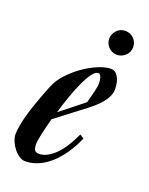

<svg xmlns="http://www.w3.org/2000/svg" viewBox="-157 -574 496 640"><g transform="rotate(20 91.5 -254.5)"><path d="M11.2 6.8Q0.5 6.8 -10.3 -0.2Q-21 -7.3 -29.8 -18.3Q-38.6 -29.3 -44.2 -42.5Q-49.8 -55.7 -49.8 -67.9Q-49.8 -82.5 -46.1 -101.1Q-42.5 -119.6 -36.9 -139.6Q-31.2 -159.7 -24.4 -179.2Q-17.6 -198.7 -11.5 -215.1Q-5.4 -231.4 -0.7 -243.2Q3.9 -254.9 5.9 -258.8Q15.6 -282.2 36.4 -304.2Q57.1 -326.2 81.8 -343.3Q106.4 -360.4 131.6 -370.6Q156.7 -380.9 175.8 -380.9Q191.4 -380.9 201.2 -363.8Q210.9 -346.7 210.9 -320.8Q210.9 -307.6 204.8 -294.9Q198.7 -282.2 189.2 -271Q179.7 -259.8 168.7 -250Q157.7 -240.2 147.9 -232.9L45.9 -154.8Q37.1 -121.6 31.5 -95.9Q25.9 -70.3 25.9 -61Q25.9 -46.9 29.8 -39.6Q33.7 -32.2 45.9 -32.2Q71.8 -32.2 99.6 -57.9Q127.4 -83.5 153.8 -140.1L168 -130.9Q154.8 -100.1 137.5 -74.7Q120.1 -49.3 100.1 -31.2Q80.1 -13.2 57.4 -3.2Q34.7 6.8 11.2 6.8ZM140.1 -353Q130.4 -353 119.1 -337.9Q107.9 -322.8 96.7 -298.6Q85.4 -274.4 74.7 -243.9Q64 -213.4 55.2 -183.1L138.2 -249Q144 -270 148.9 -290.3Q153.8 -310.5 153.8 -320.8Q153.8 -326.2 153.1 -331.8Q152.3 -337.4 150.9 -342.3Q149.4 -347.2 146.7 -350.1Q144 -353 140.1 -353ZM134.8 -473.1Q134.8 -481.9 138.2 -489.7Q141.6 -497.6 147.2 -503.4Q152.8 -509.3 160.4 -512.7Q168 -516.1 176.8 -516.1Q194.8 -516.1 207.3 -503.7Q219.7 -491.2 219.7 -473.1Q219.7 -464.4 216.3 -456.8Q212.9 -449.2 207 -443.6Q201.2 -438 193.4 -434.6Q185.5 -431.2 176.8 -431.2Q168 -431.2 160.4 -434.6Q152.8 -438 147.2 -443.6Q141.6 -449.2 138.2 -456.8Q134.8 -464.4 134.8 -473.1Z"/></g></svg>

Font: Romanesco
Style: Regular
Weight: 400
Designer: Astigmatic (AOETI)
Foundry: Astigmatic (AOETI)
Version: Version 1.000